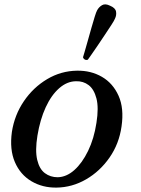

<svg xmlns="http://www.w3.org/2000/svg" viewBox="-20 -840 640 872"><path d="M237 12Q173 13 122.5 -17Q72 -47 47.5 -104Q23 -161 34 -241Q46 -318 88.5 -380.5Q131 -443 194 -480.5Q257 -518 330 -519Q393 -520 443 -491Q493 -462 518.5 -405Q544 -348 532 -266Q521 -187 477.5 -124.5Q434 -62 371 -25.5Q308 11 237 12ZM242 -35Q282 -36 317.5 -67.5Q353 -99 380 -154.5Q407 -210 418 -282Q429 -351 418 -393Q407 -435 382.5 -453.5Q358 -472 326 -471Q285 -471 249 -439.5Q213 -408 187.5 -352.5Q162 -297 150 -224Q139 -156 149 -114Q159 -72 184 -53.5Q209 -35 242 -35ZM379 -569Q372 -566 365.5 -569.5Q359 -573 357 -580Q358 -583 364 -603.5Q370 -624 378 -652.5Q386 -681 394.5 -711Q403 -741 410 -763.5Q417 -786 421 -793Q429 -808 443.5 -816.5Q458 -825 480 -814Q504 -804 507 -787.5Q510 -771 502 -755Q499 -747 486 -727Q473 -707 456 -681.5Q439 -656 422.5 -631.5Q406 -607 393.5 -589.5Q381 -572 379 -569Z"/></svg>

Font: Zen Old Mincho
Style: Bold
Weight: 700
Designer: Yoshimichi Ohira
Foundry: Positype
Version: Version 1.500